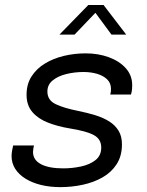

<svg xmlns="http://www.w3.org/2000/svg" viewBox="-20 -758 602 788"><path d="M227.5 10Q184.5 10 148 1Q111.5 -8 84.5 -24.8Q57.5 -41.5 42.5 -65Q27.5 -88.5 27.5 -117.5Q27.5 -127.5 29.8 -140.8Q32 -154 34 -161H119.5Q118 -156.5 116.8 -148Q115.5 -139.5 115.5 -134.5Q115.5 -101.5 148 -84.2Q180.5 -67 239.5 -67Q277 -67 312.8 -74.8Q348.5 -82.5 372 -101Q395.5 -119.5 395.5 -152.5Q395.5 -187 365.2 -203.5Q335 -220 266 -231Q217 -239 176.8 -254.8Q136.5 -270.5 112.8 -298.2Q89 -326 89 -369Q89 -412.5 109.5 -444.5Q130 -476.5 164.8 -497.5Q199.5 -518.5 242.8 -528.8Q286 -539 331.5 -539Q383.5 -539 427 -523Q470.5 -507 496.5 -477.8Q522.5 -448.5 522.5 -409Q522.5 -395 521.2 -386.5Q520 -378 517.5 -370H432.5Q434.5 -377 435 -381.8Q435.5 -386.5 435.5 -393Q435.5 -417 419.8 -432.2Q404 -447.5 378.5 -455Q353 -462.5 322.5 -462.5Q286.5 -462.5 252.5 -454.2Q218.5 -446 196.5 -428.2Q174.5 -410.5 174.5 -382.5Q174.5 -347 208 -330.8Q241.5 -314.5 302 -302.5Q339 -295 371.5 -285Q404 -275 428.5 -259.5Q453 -244 466.8 -221.2Q480.5 -198.5 480.5 -165.5Q480.5 -118 459 -84.5Q437.5 -51 401.2 -30.2Q365 -9.5 320 0.2Q275 10 227.5 10ZM224 -616 342.5 -737.5H405L498 -616H437.5L360.5 -720.5H386L286 -616Z"/></svg>

Font: Epilogue
Style: Italic
Weight: 400
Italic angle: -12°
Designer: Tyler Finck
Foundry: Etcetera Type Co
Version: Version 2.112